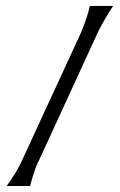

<svg xmlns="http://www.w3.org/2000/svg" viewBox="-20 -568 405 647"><path d="M2.7 58.7Q36 12 53.3 -25.3L252 -456Q274.7 -509.3 282.7 -548H361.3Q334.7 -508 312 -464L114.7 -34.7Q97.3 -2.7 81.3 58.7Z"/></svg>

Font: Tenali Ramakrishna
Style: Regular
Weight: 400
Designer: Appaji Ambarisha Darbha
Foundry: Andhrapradesh Society for Knowledge Networks
Version: Version 1.0.5; ttfautohint (v1.2.25-373a) -l 7 -r 28 -G 50 -